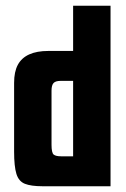

<svg xmlns="http://www.w3.org/2000/svg" viewBox="-20 -647 436 667"><path d="M127 0Q88 0 66.5 -8.5Q45 -17 37 -43Q29 -69 29 -120V-359Q29 -398 42 -422Q55 -446 81.5 -458Q108 -470 148 -470H234V-627H364V0ZM234 -104V-366H190Q173 -366 166 -358.5Q159 -351 159 -332V-144Q159 -116 166.5 -110Q174 -104 192 -104Z"/></svg>

Font: Smooch Sans ExtraBold
Style: Regular
Weight: 800
Designer: Robert E. Leuschke
Foundry: Robert E. Leuschke
Version: Version 1.010